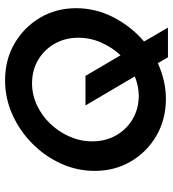

<svg xmlns="http://www.w3.org/2000/svg" viewBox="19 -697 698 776"><g transform="rotate(-90 368.0 -309.0)"><path d="M524.3 20.8 500.7 -20.1Q467.4 -4.9 430.9 3.8Q394.4 12.5 356.2 12.5Q273.6 12.5 207.6 -25.7Q141.7 -63.9 103.5 -129.2Q65.3 -194.4 65.3 -275Q65.3 -346.5 94.8 -411.5Q124.3 -476.4 175.7 -527.4Q227.1 -578.5 293.1 -608Q359 -637.5 431.2 -637.5Q514.6 -637.5 580.2 -599.3Q645.8 -561.1 684.4 -496.2Q722.9 -431.2 722.9 -350Q722.9 -270.8 685.8 -199Q648.6 -127.1 588.2 -75.7L644.4 20.8ZM368.8 -97.2Q388.9 -97.2 408.7 -101.4Q428.5 -105.6 447.2 -113.2L329.9 -312.5H449.3L532.6 -170.8Q564.6 -204.9 584 -249Q603.5 -293.1 603.5 -341Q603.5 -394.4 579.5 -436.8Q555.6 -479.2 513.9 -503.8Q472.2 -528.5 419.4 -528.5Q373.6 -528.5 330.9 -508.7Q288.2 -488.9 255.6 -454.5Q222.9 -420.1 203.8 -376.4Q184.7 -332.6 184.7 -285.4Q184.7 -231.9 208.7 -189.2Q232.6 -146.5 274.7 -121.9Q316.7 -97.2 368.8 -97.2Z"/></g></svg>

Font: Afacad SemiBold
Style: Italic
Weight: 600
Italic angle: -14°
Designer: Kristian Moeller
Foundry: Dicotype
Version: Version 1.000